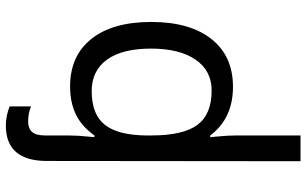

<svg xmlns="http://www.w3.org/2000/svg" viewBox="-215 -590 1045 655"><g transform="rotate(-90 307.5 -262.5)"><path d="M207 -765.1Q239.7 -765.1 272 -752V-679.2Q249 -689 220.2 -689Q197.3 -689 185.1 -675.8Q172.9 -662.6 172.9 -630.9V-550.8Q172.9 -521 168.9 -482.9L167 -462.9H172.9Q204.1 -506.8 245.1 -526.4Q286.1 -545.9 339.8 -545.9Q444.3 -545.9 502.2 -473.4Q560.1 -400.9 560.1 -269Q560.1 -137.7 502 -64Q443.8 9.8 338.9 9.8Q231 9.8 172.9 -67.9H167L168.9 -47.9Q172.9 -9.8 172.9 20V240.2H85L85.9 -625Q85.9 -765.1 207 -765.1ZM324.2 -472.2Q244.6 -472.2 209.2 -427.2Q173.8 -382.3 172.9 -286.1V-269Q172.9 -160.2 209 -111.6Q245.1 -63 326.2 -63Q393.6 -63 431.4 -117.7Q469.2 -172.4 469.2 -270Q469.2 -368.2 431.4 -420.2Q393.6 -472.2 324.2 -472.2Z"/></g></svg>

Font: Noto Sans Southeast Asian
Style: Regular
Weight: 400
Designer: Monotype Design Team
Foundry: Monotype Imaging Inc.
Version: Version 1.06 uh; ttfautohint (v1.4.1)